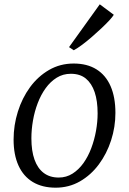

<svg xmlns="http://www.w3.org/2000/svg" viewBox="-20 -860 598 890"><path d="M321.5 -565.5Q384 -565.5 427.2 -538.5Q470.5 -511.5 492.8 -460.2Q515 -409 515 -336.5Q515 -271.5 495 -209.5Q475 -147.5 438.2 -98Q401.5 -48.5 350.5 -19.2Q299.5 10 238 10Q176 10 132.2 -16.2Q88.5 -42.5 65.8 -92.5Q43 -142.5 43 -213Q43 -279.5 62.8 -342.5Q82.5 -405.5 119.2 -455.8Q156 -506 207.5 -535.8Q259 -565.5 321.5 -565.5ZM308.5 -518Q272 -518 242.8 -499.8Q213.5 -481.5 191.5 -451Q169.5 -420.5 154.8 -381.8Q140 -343 132.8 -301Q125.5 -259 125.5 -219Q125.5 -160.5 140 -120Q154.5 -79.5 182.8 -58.2Q211 -37 252 -37Q287.5 -37 316.2 -55.2Q345 -73.5 366.8 -104Q388.5 -134.5 403 -173Q417.5 -211.5 425 -253.2Q432.5 -295 432.5 -334.5Q432.5 -392 418.8 -432.8Q405 -473.5 378 -495.8Q351 -518 308.5 -518ZM300 -641.5 442.5 -840 507.5 -791.5Q502 -782 486.8 -765.5Q471.5 -749 450.5 -729.2Q429.5 -709.5 406.5 -689.5Q383.5 -669.5 361.5 -653Q339.5 -636.5 322 -627Z"/></svg>

Font: Merriweather 24pt Light
Style: Italic
Weight: 300
Italic angle: -7.8°
Version: Version 2.101